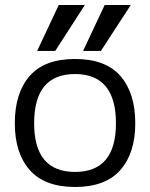

<svg xmlns="http://www.w3.org/2000/svg" viewBox="-20 -730 598 765"><path d="M214 -710H318L200 -527H128ZM397 -710H501L382 -527H311ZM39 -239Q39 -359 98 -427Q157 -495 279 -495Q401 -495 460 -427Q519 -359 519 -239Q519 -120 459.5 -52.5Q400 15 279 15Q158 15 98.5 -52.5Q39 -120 39 -239ZM442 -239Q442 -337 401 -386Q360 -435 279 -435Q116 -435 116 -239Q116 -45 279 -45Q442 -45 442 -239Z"/></svg>

Font: Pridi Light
Style: Regular
Weight: 300
Designer: Katatrad Team
Foundry: CadsonDemak
Version: Version 1.003